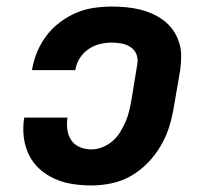

<svg xmlns="http://www.w3.org/2000/svg" viewBox="-20 -558 640 586"><path d="M259 8Q229 8 200.5 3.5Q172 -1 146.5 -12.5Q121 -24 100.5 -42.5Q80 -61 68 -86Q56 -111 52.5 -140Q49 -169 54 -199H186Q183 -181 185.5 -162.5Q188 -144 197.5 -130Q207 -116 223.5 -109Q240 -102 259 -102Q275 -102 292 -108.5Q309 -115 323 -127Q337 -139 346.5 -154.5Q356 -170 363 -186Q370 -202 374 -218.5Q378 -235 381 -252L399 -362Q402 -378 396.5 -392Q391 -406 379 -414Q367 -422 352 -425Q337 -428 321 -428Q303 -428 284.5 -423.5Q266 -419 250 -408Q234 -397 223.5 -380.5Q213 -364 210 -345Q210 -345 210 -344.5Q210 -344 210 -344H78Q78 -345 78 -346Q78 -347 78 -347Q83 -375 94 -401Q105 -427 122.5 -450Q140 -473 163.5 -490.5Q187 -508 213 -519Q239 -530 266.5 -534Q294 -538 321 -538Q343 -538 364.5 -536Q386 -534 406.5 -529Q427 -524 446 -515.5Q465 -507 481 -494.5Q497 -482 508.5 -465.5Q520 -449 526.5 -429Q533 -409 533 -387.5Q533 -366 530 -344L511 -234Q506 -203 497 -173Q488 -143 471.5 -114.5Q455 -86 432 -62Q409 -38 380.5 -21.5Q352 -5 320.5 1.5Q289 8 259 8Z"/></svg>

Font: Iosevka Curly XBdEx
Style: Italic
Weight: 800
Width: 7
Italic angle: -9°
Monospace: yes
Designer: Belleve Invis
Foundry: Belleve Invis
Version: Version 11.1.0; ttfautohint (v1.8.3)